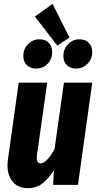

<svg xmlns="http://www.w3.org/2000/svg" viewBox="-20 -960 505 997"><path d="M252.9 -939.9 340.8 -765.1 277.8 -723.1 161.1 -874ZM168 -604Q137.7 -604 119.4 -622.1Q101.1 -640.1 101.1 -668.9Q101.1 -706.1 125.7 -731Q150.4 -755.9 185.1 -755.9Q215.3 -755.9 233.2 -737.8Q251 -719.7 251 -689.9Q251 -652.8 226.8 -628.4Q202.6 -604 168 -604ZM375 -604Q344.7 -604 326.9 -622.1Q309.1 -640.1 309.1 -668.9Q309.1 -706.1 333.5 -731Q357.9 -755.9 392.1 -755.9Q422.9 -755.9 440.9 -737.8Q459 -719.7 459 -689.9Q459 -653.8 434.3 -628.9Q409.7 -604 375 -604ZM124 17.1Q67.9 17.1 39.6 -24.9Q11.2 -66.9 22 -137.2L77.1 -530.8H225.1L171.9 -154.8Q166 -111.8 190.9 -111.8Q222.2 -111.8 263.2 -186L312 -530.8H459L384.8 0H255.9L259.8 -75.2Q230.5 -30.8 199.5 -6.8Q168.5 17.1 124 17.1Z"/></svg>

Font: Fira Sans Compressed
Style: Bold Italic
Weight: 700
Width: 3
Italic angle: -8°
Designer: Carrois Corporate & Edenspiekermann AG
Foundry: Carrois Corporate GbR & Edenspiekermann AG
Version: Version 4.203;PS 004.203;hotconv 1.0.88;makeotf.lib2.5.64775